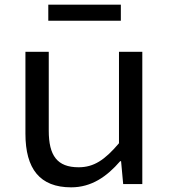

<svg xmlns="http://www.w3.org/2000/svg" viewBox="-20 -789 740 823"><path d="M187 -769V-700H498V-769ZM89 -216C89 -65 151 14 285 14C372 14 438 -32 495 -98H499L508 0H590V-567H490V-175C429 -103 382 -72 317 -72C225 -72 189 -122 189 -229V-567H89Z"/></svg>

Font: Kawkab Mono Light
Style: Bold
Weight: 400
Monospace: yes
Designer: Abdullah Arif
Foundry: Abdullah Arif
Version: Version 1.000;PS 000.500;hotconv 1.0.88;makeotf.lib2.5.64775